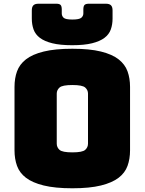

<svg xmlns="http://www.w3.org/2000/svg" viewBox="-20 -997 777 1032"><path d="M679 -189Q679 -143 665.5 -105.5Q652 -68 617.5 -41.5Q583 -15 522.5 0Q462 15 369 15Q276 15 215 0Q154 -15 119.5 -41.5Q85 -68 71.5 -105.5Q58 -143 58 -189V-530Q58 -576 71.5 -613.5Q85 -651 119.5 -678Q154 -705 215 -720Q276 -735 369 -735Q462 -735 522.5 -720Q583 -705 617.5 -678Q652 -651 665.5 -613.5Q679 -576 679 -530ZM285 -225Q285 -205 300 -191.5Q315 -178 369 -178Q423 -178 438 -191.5Q453 -205 453 -225V-494Q453 -513 438 -526.5Q423 -540 369 -540Q315 -540 300 -526.5Q285 -513 285 -494ZM585 -897Q585 -865 575.5 -838.5Q566 -812 541.5 -793.5Q517 -775 475 -764.5Q433 -754 368 -754Q303 -754 261 -764.5Q219 -775 194.5 -793.5Q170 -812 160.5 -838.5Q151 -865 151 -897V-941Q151 -960 159.5 -968.5Q168 -977 187 -977H283Q299 -977 305.5 -970.5Q312 -964 312 -946V-925Q312 -911 322 -901.5Q332 -892 369 -892Q406 -892 417 -901.5Q428 -911 428 -925V-946Q428 -964 434.5 -970.5Q441 -977 458 -977H549Q568 -977 576.5 -968.5Q585 -960 585 -941Z"/></svg>

Font: Bungee
Style: Regular
Weight: 400
Designer: David Jonathan Ross
Foundry: David Jonathan Ross
Version: Version 1.001;PS 1.0;hotconv 1.0.72;makeotf.lib2.5.5900